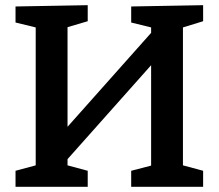

<svg xmlns="http://www.w3.org/2000/svg" viewBox="-20 -722 845 742"><path d="M765 -702V-640L687 -616V-83L765 -62V0H487V-62L564 -82V-470L241 -107V-83L319 -62V0H40V-62L118 -83V-616L40 -635V-697L319 -702V-640L241 -617V-232L564 -595V-616L487 -635V-697Z"/></svg>

Font: Bitter Pro SemiBold
Style: Regular
Weight: 600
Designer: Sol Matas, and Bitter project Authors
Foundry: Sol Matas
Version: Version 1.010